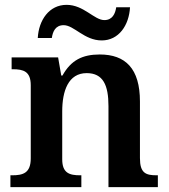

<svg xmlns="http://www.w3.org/2000/svg" viewBox="-20 -773 699 793"><path d="M400 -606C471 -606 513 -669 517 -743H460C456 -716 444 -690 411 -690C369 -690 326 -753 255 -753C183 -753 140 -690 136 -616H194C198 -643 209 -669 243 -669C286 -669 328 -606 400 -606ZM23 0H316V-49H311C267 -49 237 -58 237 -115V-313C237 -397 262 -471 338 -471C406 -471 428 -421 428 -335V0H632V-49H627C582 -49 558 -58 558 -120V-354C558 -490 498 -548 392 -548C320 -548 273 -524 238 -461H233L220 -536H28V-487H33C77 -487 107 -478 107 -421V-119C107 -58 75 -49 30 -49H23Z"/></svg>

Font: Noto Serif Devanagari SemiBold
Style: Regular
Weight: 600
Designer: Universal Thirst, Indian Type Foundry and the Monotype Design Team
Foundry: Monotype Imaging Inc.
Version: Version 2.004